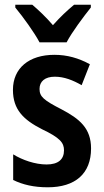

<svg xmlns="http://www.w3.org/2000/svg" viewBox="-20 -786 440 816"><path d="M148 -606H263C286 -650 335 -715 366 -754V-766H295C264 -740 238 -716 205 -679C175 -714 143 -744 117 -766H45V-754C78 -714 126 -648 148 -606ZM367 -155C367 -241 318 -281 242 -321C166 -360 148 -375 148 -408C148 -440 171 -460 213 -460C253 -460 290 -445 327 -424L362 -513C314 -539 266 -553 211 -553C104 -553 35 -497 35 -404C35 -320 80 -277 158 -237C236 -200 252 -179 252 -147C252 -109 228 -87 178 -87C129 -87 75 -106 36 -130V-21C77 -1 124 10 183 10C300 10 367 -48 367 -155Z"/></svg>

Font: Noto Sans Arabic Cond SemBd
Style: Regular
Weight: 600
Width: 3
Designer: Monotype Design Team, Nadine Chahine, Nizar Qandah and Khaled Hosny
Foundry: Monotype Imaging Inc.
Version: Version 2.012